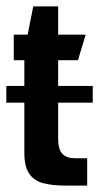

<svg xmlns="http://www.w3.org/2000/svg" viewBox="-24 -578 309 598"><path d="M178.2 0Q140.2 0 111.6 -7.2Q83 -14.4 67.4 -36.4Q51.8 -58.4 51.8 -102V-390.5H18.8V-470H62L79.6 -558H157.1V-470H242.8L218.9 -390.5H157.1V-147.9Q157.1 -112.2 170.5 -98.7Q183.9 -85.1 210.3 -85.1H247.5V0ZM-4.3 -258.3V-310.3H264.9V-258.3Z"/></svg>

Font: Smooch Sans Thin
Style: Regular
Weight: 100
Designer: Robert E. Leuschke
Foundry: Robert E. Leuschke
Version: Version 1.010